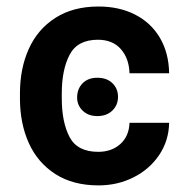

<svg xmlns="http://www.w3.org/2000/svg" viewBox="-20 -557 578 587"><path d="M277.3 -319.3Q306.6 -319.3 323.7 -302.7Q340.8 -286.1 340.8 -260.7Q340.8 -235.8 323.5 -219Q306.2 -202.1 277.3 -202.1Q250 -202.1 232.9 -218.5Q215.8 -234.9 215.8 -258.8Q215.8 -285.2 232.4 -302.2Q249 -319.3 277.3 -319.3ZM41 -255.9V-271.5Q41 -347.7 68.1 -407.7Q95.2 -467.8 149.4 -502.4Q203.6 -537.1 281.2 -537.1Q344.7 -537.1 393.3 -512.2Q441.9 -487.3 469 -441.2Q496.1 -395 497.1 -333H376Q374.5 -378.4 349.4 -407Q324.2 -435.5 279.3 -435.5Q216.8 -435.5 192.9 -389.6Q168.9 -343.8 168.9 -271.5V-255.9Q168.9 -183.6 192.6 -138.2Q216.3 -92.8 280.3 -92.8Q321.3 -92.8 347.9 -116.7Q374.5 -140.6 376 -181.6H497.1Q496.1 -127 466.8 -83.3Q437.5 -39.6 388.4 -14.9Q339.4 9.8 281.2 9.8Q203.1 9.8 149.2 -24.9Q95.2 -59.6 68.1 -119.6Q41 -179.7 41 -255.9Z"/></svg>

Font: Pretendard GOV SemiBold
Style: Regular
Weight: 600
Designer: Base glyphs from Inter by Rasmus Andersson; Hangeul glyphs from Noto Sans CJK(Source Han Sans) by Jang Soo-young and Kan
Foundry: Kil Hyung-jin
Version: Version 1.309